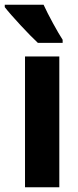

<svg xmlns="http://www.w3.org/2000/svg" viewBox="-49 -786 326 806"><path d="M134 -766H-29V-756C-3 -722 76 -637 110 -606H214V-619C194 -649 152 -726 134 -766ZM200 0V-549H56V0Z"/></svg>

Font: Noto Sans Sinhala UI ExtraCondensed ExtraBold
Style: Regular
Weight: 800
Width: 2
Designer: Jelle Bosma - Monotype Design Team
Foundry: Monotype Imaging Inc.
Version: Version 2.006